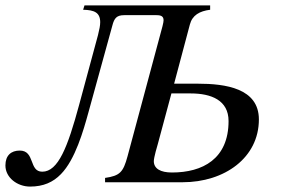

<svg xmlns="http://www.w3.org/2000/svg" viewBox="-55 -673 1036 709"><path d="M588 -364 646 -582C655 -617 682 -632 721 -637V-653H257L252 -637C293 -636 315 -627 315 -591C315 -579 312 -564 307 -544L237 -285C195 -130 160 -39 101 -39C51 -39 75 -117 18 -117C-14 -117 -35 -99 -35 -62C-35 -17 9 16 56 16C105 16 141 0 170 -30C223 -84 253 -191 271 -256L360 -579C367 -606 376 -617 404 -617H523C541 -617 549 -612 549 -598C549 -594 548 -588 545 -576L416 -96C400 -37 388 -24 333 -16V0H619C775 0 901 -91 901 -232C901 -347 778 -364 675 -364ZM578 -328H649C725 -328 789 -303 789 -226C789 -86 693 -36 580 -36C538 -36 513 -50 513 -78C513 -91 526 -136 528 -142Z"/></svg>

Font: XITS
Style: Italic
Weight: 400
Italic angle: -16.33°
Designer: MicroPress Inc., with final additions and corrections provided by Coen Hoffman, Elsevier (retired)
Version: Version 1.107